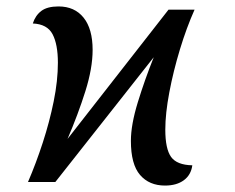

<svg xmlns="http://www.w3.org/2000/svg" viewBox="-20 -566 730 597"><path d="M493 11Q444 11 415.5 -22Q387 -55 387 -128Q387 -178 408.5 -248Q430 -318 458 -388L152 0H67Q92 -58 113 -122.5Q134 -187 147 -251Q160 -315 160 -371Q160 -428 143.5 -459.5Q127 -491 82 -493Q90 -518 108.5 -532Q127 -546 162 -546Q212 -546 240 -511Q268 -476 268 -411Q268 -354 245.5 -282.5Q223 -211 190 -134L504 -536H585Q560 -480 539.5 -412.5Q519 -345 506.5 -279Q494 -213 494 -163Q494 -103 512 -78Q530 -53 578 -52Q574 -22 551.5 -5.5Q529 11 493 11Z"/></svg>

Font: Noto Serif SemiCondensed Medium
Style: Italic
Weight: 500
Width: 4
Italic angle: -12°
Designer: Monotype Design Team
Foundry: Monotype Imaging Inc.
Version: Version 2.013